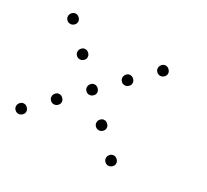

<svg xmlns="http://www.w3.org/2000/svg" viewBox="-98 -621 797 740"><g transform="rotate(30 300.0 -250.5)"><path d="M49 -473Q41 -473 34.5 -466Q28 -459 28 -451V-449Q28 -441 34.5 -434.5Q41 -428 49 -428H51Q59 -428 66 -434.5Q73 -441 73 -449V-451Q73 -459 66 -466Q59 -473 51 -473ZM449 -473Q441 -473 434.5 -466Q428 -459 428 -451V-449Q428 -441 434.5 -434.5Q441 -428 449 -428H451Q459 -428 466 -434.5Q473 -441 473 -449V-451Q473 -459 466 -466Q459 -473 451 -473ZM149 -373Q141 -373 134.5 -366Q128 -359 128 -351V-349Q128 -341 134.5 -334.5Q141 -328 149 -328H151Q159 -328 166 -334.5Q173 -341 173 -349V-351Q173 -359 166 -366Q159 -373 151 -373ZM349 -373Q341 -373 334.5 -366Q328 -359 328 -351V-349Q328 -341 334.5 -334.5Q341 -328 349 -328H351Q359 -328 366 -334.5Q373 -341 373 -349V-351Q373 -359 366 -366Q359 -373 351 -373ZM249 -273Q241 -273 234.5 -266Q228 -259 228 -251V-249Q228 -241 234.5 -234.5Q241 -228 249 -228H251Q259 -228 266 -234.5Q273 -241 273 -249V-251Q273 -259 266 -266Q259 -273 251 -273ZM149 -173Q141 -173 134.5 -166Q128 -159 128 -151V-149Q128 -141 134.5 -134.5Q141 -128 149 -128H151Q159 -128 166 -134.5Q173 -141 173 -149V-151Q173 -159 166 -166Q159 -173 151 -173ZM349 -173Q341 -173 334.5 -166Q328 -159 328 -151V-149Q328 -141 334.5 -134.5Q341 -128 349 -128H351Q359 -128 366 -134.5Q373 -141 373 -149V-151Q373 -159 366 -166Q359 -173 351 -173ZM49 -73Q41 -73 34.5 -66Q28 -59 28 -51V-49Q28 -41 34.5 -34.5Q41 -28 49 -28H51Q59 -28 66 -34.5Q73 -41 73 -49V-51Q73 -59 66 -66Q59 -73 51 -73ZM449 -73Q441 -73 434.5 -66Q428 -59 428 -51V-49Q428 -41 434.5 -34.5Q441 -28 449 -28H451Q459 -28 466 -34.5Q473 -41 473 -49V-51Q473 -59 466 -66Q459 -73 451 -73Z"/></g></svg>

Font: Doto Rounded Light
Style: Regular
Weight: 300
Monospace: yes
Version: Version 1.000